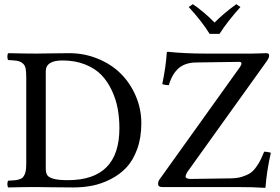

<svg xmlns="http://www.w3.org/2000/svg" viewBox="-20 -904 1354 928"><path d="M201.2 -559.1V-89.8Q201.2 -68.8 208.3 -57.6Q215.3 -46.4 239 -39.8Q262.7 -33.2 308.1 -33.2Q557.1 -33.2 557.1 -284.2Q557.1 -333 549.1 -377.7Q541 -422.4 521 -465.8Q501 -509.3 470.7 -541Q440.4 -572.8 391.8 -592.3Q343.3 -611.8 282.2 -611.8Q201.2 -611.8 201.2 -559.1ZM153.8 0Q98.1 0 20 2Q15.6 -2.4 15.6 -14.4Q15.6 -26.4 20 -30.8Q40 -31.7 51 -32.7Q62 -33.7 73.2 -37.1Q84.5 -40.5 89.8 -46.1Q95.2 -51.8 99.6 -61.8Q104 -71.8 105.5 -85.4Q106.9 -99.1 106.9 -120.1V-526.9Q106.9 -556.6 103.8 -573Q100.6 -589.4 89.1 -598.4Q77.6 -607.4 63.5 -609.9Q49.3 -612.3 20 -613.8Q15.6 -618.2 15.6 -630.4Q15.6 -642.6 20 -647Q104 -645 153.8 -645Q169.9 -645 223.1 -646Q276.4 -647 314 -647Q387.7 -647 453.1 -620.1Q518.6 -593.3 564.2 -547.6Q609.9 -502 636.5 -439.5Q663.1 -377 663.1 -308.1Q663.1 -238.3 643.1 -183.3Q623 -128.4 591.1 -94.5Q559.1 -60.5 515.1 -38.1Q471.2 -15.6 426.8 -6.8Q382.3 2 334 2Q280.8 2 223.4 1Q166 0 153.8 0ZM744.1 -15.1Q744.1 -27.8 752 -38.1L1139.2 -579.1Q1147 -589.8 1147 -597.2Q1147 -605 1137.2 -605L929.2 -602.1Q875 -601.6 843.5 -574.2Q812 -546.9 795.9 -492.2Q780.3 -492.2 764.2 -497.1Q782.7 -586.9 786.1 -650.9L790 -653.8Q873.5 -645 978 -645H1194.8Q1211.9 -645 1237.5 -646Q1263.2 -647 1267.1 -647Q1280.8 -647 1280.8 -636.2Q1280.8 -627.9 1276.6 -620.1Q1272.5 -612.3 1256.8 -590.8L884.8 -71.8Q877 -57.6 877 -51.8Q877 -39.1 901.9 -39.1L1097.2 -42Q1127 -42.5 1150.4 -49.8Q1173.8 -57.1 1189 -67.1Q1204.1 -77.1 1217.5 -95.7Q1231 -114.3 1238.5 -129.6Q1246.1 -145 1256.8 -170.9Q1269.5 -170.9 1289.1 -166Q1269 -76.7 1263.2 2Q1260.7 3.9 1259.8 3.9Q1207 0 1117.2 0H763.2Q744.1 0 744.1 -15.1ZM1041 -740.2H993.2Q955.6 -801.3 892.1 -870.1L912.1 -883.8Q968.3 -845.2 1017.1 -794.9Q1059.6 -838.4 1122.1 -883.8L1142.1 -870.1Q1077.6 -798.3 1041 -740.2Z"/></svg>

Font: Common Serif News
Style: Regular
Weight: 450
Designer: Philipp H. Poll, Khaled Hosny
Foundry: Stefan Peev, Context Ltd.
Version: Version 1.026